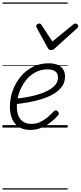

<svg xmlns="http://www.w3.org/2000/svg" viewBox="-20 -1030 651 1550"><path d="M225 19Q170 19 133 -4.5Q96 -28 78 -70Q60 -112 60 -167Q60 -235 82.5 -298Q105 -361 146.5 -411Q188 -461 245 -490Q302 -519 371 -519Q419 -519 448.5 -505Q478 -491 491.5 -467Q505 -443 505 -412Q505 -365 479 -330Q453 -295 409.5 -270Q366 -245 312.5 -229Q259 -213 202.5 -203Q146 -193 96 -188L103 -234Q148 -237 196 -245.5Q244 -254 289 -267.5Q334 -281 370 -300.5Q406 -320 427 -345.5Q448 -371 448 -404Q448 -438 426 -454Q404 -470 364 -470Q307 -470 261.5 -444Q216 -418 183.5 -374.5Q151 -331 133.5 -278Q116 -225 116 -170Q116 -125 129.5 -93.5Q143 -62 169 -46Q195 -30 234 -30Q274 -30 307.5 -46.5Q341 -63 367.5 -86.5Q394 -110 414 -131Q423 -140 431.5 -139Q440 -138 447 -131Q453 -124 455 -116Q457 -108 449 -99Q423 -69 388.5 -42Q354 -15 312.5 2Q271 19 225 19ZM589 -840Q597 -840 604 -833.5Q611 -827 611 -819Q611 -813 608.5 -809.5Q606 -806 602 -802L422 -639Q414 -631 406.5 -628.5Q399 -626 391 -626Q384 -626 378 -629Q372 -632 367 -641L277 -804Q275 -808 273.5 -812Q272 -816 272 -820Q272 -829 281 -834.5Q290 -840 296 -840Q303 -840 307 -837.5Q311 -835 314 -830L403 -695L568 -830Q575 -835 579 -837.5Q583 -840 589 -840ZM0 490H526V500H0ZM0 -20H526V0H0ZM0 -505H526V-500H0ZM0 -1010H526V-1000H0Z"/></svg>

Font: Playwrite AU TAS Guides
Style: Regular
Weight: 400
Designer: Veronika Burian, José Scaglione
Foundry: TypeTogether
Version: Version 1.003